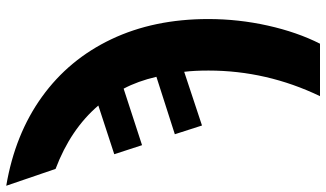

<svg xmlns="http://www.w3.org/2000/svg" viewBox="-310 -570 1045 615"><g transform="rotate(-90 212.5 -262.5)"><path d="M294 -117Q294 -163 290 -195L118 -138L90 -225L274 -284Q260 -344 236 -389L55 -330L26 -419L182 -470Q106 -559 -21 -607L-75 -765Q90 -737 210 -650.5Q330 -564 394.5 -428Q459 -292 459 -118Q459 -21 438 73Q417 167 380 240H212Q294 69 294 -117Z"/></g></svg>

Font: Noto Sans UI ExtraBold
Style: Regular
Weight: 800
Designer: Monotype Design Team
Foundry: Monotype Imaging Inc.
Version: Version 1.001